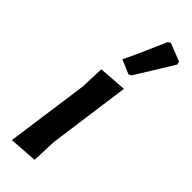

<svg xmlns="http://www.w3.org/2000/svg" viewBox="-248 -760 786 786"><g transform="rotate(45 144.5 -367.0)"><path d="M197 -732 208 -738 286 -707 289 -694Q235 -605 188 -530L176 -524L115 -550Q143 -607 197 -732ZM205 -469 156 -112 152 -5 29 4 79 -356 83 -460Z"/></g></svg>

Font: Alegreya Sans SC
Style: Bold Italic
Weight: 700
Italic angle: -7°
Designer: Juan Pablo del Peral
Foundry: Huerta Tipografica
Version: Version 2.007